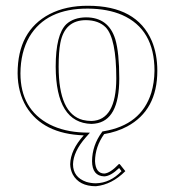

<svg xmlns="http://www.w3.org/2000/svg" viewBox="-20 -459 606 665"><path d="M277.8 -389.2Q204.1 -389.2 189 -310.1Q183.1 -279.8 183.1 -228Q183.1 -65.4 267.1 -43.5Q281.7 -40 296.9 -40Q382.3 -42.5 382.8 -187Q382.8 -325.7 346.2 -364.3Q321.8 -388.7 277.8 -389.2ZM41 -205.1Q41 -352.1 151.9 -410.2Q209 -439.5 285.2 -439Q453.6 -439 505.9 -316.9Q524.9 -271 524.9 -213.9Q524.9 -77.1 420.4 -21Q384.8 -2 340.8 5.4Q309.6 49.3 309.1 99.1Q311 141.1 340.8 142.1Q361.3 141.1 392.1 108.9L395 109.9L414.1 133.8Q367.2 180.7 312 186Q254.4 186 231.9 145Q223.6 128.4 223.1 109.9Q224.1 60.5 270 9.8Q128.9 4.9 70.8 -89.8Q41.5 -139.6 41 -205.1ZM277.8 -398.9Q356 -398.9 379.4 -322.8Q393.1 -276.4 393.1 -187Q393.1 -41 308.6 -30.8Q302.7 -30.3 296.9 -29.8Q173.8 -33.2 172.9 -228Q172.9 -339.8 210 -375.5Q235.4 -398.4 277.8 -398.9ZM50.8 -205.1Q50.8 -80.1 152.3 -27.8Q202.6 -2.4 270 0L291.5 0.5L277.3 16.6Q233.9 65.9 232.9 109.9Q232.9 154.8 278.8 170.9Q294.9 175.8 312 175.8Q361.8 174.8 400.9 133.8L392.6 123Q362.8 151.4 340.8 151.9Q299.3 150.4 298.8 99.1Q299.3 44.9 332.5 -0.5L335 -3.9L338.9 -4.4Q468.8 -25.9 503.9 -137.2Q514.6 -172.9 515.1 -213.9Q515.1 -357.9 402.8 -407.2Q353 -428.7 285.2 -429.2Q140.1 -430.2 81.5 -331.1Q51.3 -278.3 50.8 -205.1Z"/></svg>

Font: Linux Biolinum Outline O
Style: Bold
Weight: 700
Designer: Philipp H. Poll
Foundry: Philipp H. Poll
Version: Version 0.9.2